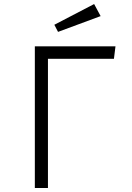

<svg xmlns="http://www.w3.org/2000/svg" viewBox="-20 -935 655 955"><path d="M554.4 -704.6 546.7 -642.6H218.5V0H153.3V-704.6ZM448.2 -914.9 480.5 -854.9 268.7 -776.4 250.3 -811.8Z"/></svg>

Font: Fira Code Light
Style: Regular
Weight: 300
Monospace: yes
Designer: Carrois Corporate, Edenspiekermann AG, Nikita Prokopov
Foundry: Carrois Corporate, Edenspiekermann AG, Nikita Prokopov
Version: Version 6.000; ttfautohint (v1.8.2) -l 8 -r 50 -G 200 -x 14 